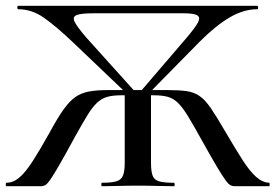

<svg xmlns="http://www.w3.org/2000/svg" viewBox="-25 -645 954 665"><path d="M-3 0Q-5 0 -5 -6Q-5 -12 -3 -12Q21 -12 42.5 -30.5Q64 -49 89 -88Q114 -127 148 -188Q174 -236 194.5 -265Q215 -294 235.5 -308.5Q256 -323 283 -328Q310 -333 349 -333H555Q595 -333 620.5 -329.5Q646 -326 665.5 -313Q685 -300 705.5 -270Q726 -240 756 -188Q790 -130 815 -91Q840 -52 862 -32.5Q884 -13 907 -12Q909 -12 909 -6Q909 0 907 0H788Q781 0 774 -3Q767 -6 756 -21Q745 -36 724.5 -70.5Q704 -105 669 -168Q643 -215 625.5 -243.5Q608 -272 592 -288Q576 -304 556.5 -309.5Q537 -315 507 -315H396Q366 -315 346.5 -309.5Q327 -304 311 -289Q295 -274 277.5 -245.5Q260 -217 234 -170Q201 -109 181 -74.5Q161 -40 150 -24Q139 -8 132 -4Q125 0 116 0ZM328 0Q326 0 326 -6Q326 -12 328 -12Q361 -12 378 -17Q395 -22 401 -37Q407 -52 407 -81V-324H498V-81Q498 -52 503.5 -37Q509 -22 526 -17Q543 -12 577 -12Q580 -12 580 -6Q580 0 577 0Q552 0 521 -1Q490 -2 452 -2Q417 -2 385 -1Q353 0 328 0ZM418 -317 225 -501Q168 -555 126.5 -584Q85 -613 38 -613Q35 -613 35 -619Q35 -625 38 -625H866Q869 -625 869 -619Q869 -613 866 -613Q819 -613 771 -585Q723 -557 667 -501L486 -317L460 -326L622 -515Q651 -549 660.5 -567Q670 -585 658 -592Q646 -599 610 -599H299Q257 -599 241 -593Q225 -587 233.5 -569.5Q242 -552 273 -516L444 -326Z"/></svg>

Font: Cormorant SemiBold
Style: Regular
Weight: 600
Designer: Christian Thalmann (Catharsis Fonts)
Foundry: Catharsis Fonts
Version: Version 4.000